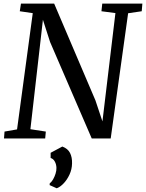

<svg xmlns="http://www.w3.org/2000/svg" viewBox="-20 -763 804 1058"><path d="M2 0 5 -38 74 -50 160.5 -690.5 89 -701 95.5 -743H278.5L506 -209.5L544.5 -94L616 -691L539 -701L543.5 -743H764.5L761 -701L686 -690L590 0H485.5L256 -531.5L216.5 -654L147.5 -51L232.5 -38L229 0ZM253.5 257 254 247.5Q264.5 239.5 272.8 225Q281 210.5 286.2 193.8Q291.5 177 291 162Q290.5 143 282.2 127.5Q274 112 259 107.5V79L323.5 44.5Q354 56 366 80Q378 104 377 137.5Q376.5 170 363 199Q349.5 228 330.2 248Q311 268 292.5 274.5Z"/></svg>

Font: Merriweather 28pt
Style: Italic
Weight: 400
Italic angle: -7.8°
Version: Version 2.101